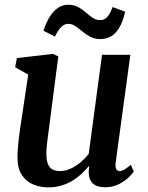

<svg xmlns="http://www.w3.org/2000/svg" viewBox="-20 -800 638 830"><path d="M188 10Q155.5 10 125.5 -1.8Q95.5 -13.5 75.8 -41.5Q56 -69.5 55.5 -118.5Q55.5 -136 57 -156.8Q58.5 -177.5 61.2 -200.8Q64 -224 67.5 -247.8Q71 -271.5 74.5 -293.5L102 -477.5L45.5 -509.5L53 -549L209.5 -567L232 -556L197.5 -289.5Q195 -268 192 -247Q189 -226 186.5 -206.2Q184 -186.5 182.2 -169Q180.5 -151.5 180.5 -137Q180.5 -107.5 187.2 -90.8Q194 -74 207.2 -67.2Q220.5 -60.5 239.5 -60.5Q263 -60.5 286 -71.2Q309 -82 329 -99Q349 -116 363.5 -134.5L421 -563H543.5L480 -97Q477.5 -78 482.5 -69.2Q487.5 -60.5 497 -60.5Q506.5 -60.5 516.8 -66.5Q527 -72.5 545.5 -87.5L558.5 -58.5Q554 -51 537.5 -34.5Q521 -18 494.5 -4.2Q468 9.5 434.5 9.5Q399.5 9.5 382.2 -6.2Q365 -22 364 -48.5Q363.5 -51 363.5 -54.5Q363.5 -58 363.8 -62.5Q364 -67 364.5 -71.8Q365 -76.5 365.5 -81L364 -82Q350 -65 332.8 -48.8Q315.5 -32.5 293.8 -19.2Q272 -6 245.8 2Q219.5 10 188 10ZM168 -667Q180 -704.5 196.2 -729.5Q212.5 -754.5 232.2 -767Q252 -779.5 274 -779.5Q299.5 -779.5 317.8 -769.5Q336 -759.5 351 -746.2Q366 -733 380.8 -723Q395.5 -713 413.5 -713Q429.5 -713 442.2 -725.2Q455 -737.5 466.5 -769.5L521 -749.5Q511.5 -707 496 -680.8Q480.5 -654.5 459.8 -642.8Q439 -631 413.5 -631Q389.5 -631 370.5 -641Q351.5 -651 336 -664Q320.5 -677 306 -687Q291.5 -697 275.5 -697Q258.5 -697 245 -683.8Q231.5 -670.5 217.5 -642Z"/></svg>

Font: Merriweather SemiBold
Style: Italic
Weight: 600
Italic angle: -7.8°
Version: Version 2.101